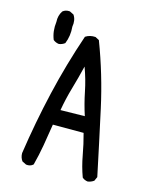

<svg xmlns="http://www.w3.org/2000/svg" viewBox="-114 -844 728 911"><g transform="rotate(15 250.0 -389.0)"><path d="M405 -10Q389 -12 378 -22Q360 -71 350.5 -124Q341 -177 327 -228H176Q168 -175 159 -123Q150 -71 137 -22Q123 -9 102 -12L82 -22Q70 -38 70 -60Q93 -216 128.5 -368.5Q164 -521 215 -670Q236 -684 264 -682L283 -672Q341 -520 376 -360Q411 -200 444 -42L435 -22Q421 -12 405 -10ZM312 -306Q294 -361 282.5 -418.5Q271 -476 250 -533Q236 -475 219.5 -418.5Q203 -362 193 -304ZM104 -605Q88 -607 76 -617Q60 -656 66 -703Q64 -734 80 -758Q94 -770 115 -768L135 -758Q151 -735 145 -701Q149 -656 133 -617Q120 -607 104 -605Z"/></g></svg>

Font: NaniFont Regular
Style: Regular
Weight: 400
Designer: Nanigashitei
Version: Version 1.036